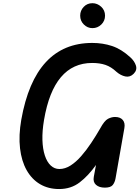

<svg xmlns="http://www.w3.org/2000/svg" viewBox="-20 -1204 895 1232"><path d="M359.5 9Q290 9 237 -22.2Q184 -53.5 151 -112Q118 -170.5 108.5 -252.5Q99 -334.5 116.5 -435.5Q204 -928.5 572.5 -928.5Q639.5 -928.5 699 -908.8Q758.5 -889 815.5 -837Q842.5 -813 852 -783.8Q861.5 -754.5 837.5 -730.5Q814 -707 784 -713.5Q754 -720 727.5 -743Q693.5 -775 656.8 -787.5Q620 -800 571.5 -800Q324.5 -800 262.5 -434.5Q250.5 -363.5 252.2 -305.8Q254 -248 267.8 -206.2Q281.5 -164.5 305.5 -142Q329.5 -119.5 361 -119.5Q397.5 -119.5 432.8 -142Q468 -164.5 501.2 -202.5Q534.5 -240.5 565.2 -286.8Q596 -333 623 -380Q650 -430 673.2 -441.8Q696.5 -453.5 718 -453.5Q751.5 -453.5 767.8 -434.2Q784 -415 778 -381.5L721.5 -60Q717 -34 703.5 -17Q690 0 653 0Q616 0 595.8 -18.2Q575.5 -36.5 582 -70L596 -145.5Q546.5 -76 491 -33.5Q435.5 9 359.5 9ZM573 -1023.5Q541.5 -1023.5 518 -1046.8Q494.5 -1070 494.5 -1103.5Q494.5 -1136 517 -1159.8Q539.5 -1183.5 573 -1183.5Q604.5 -1183.5 629.2 -1160.8Q654 -1138 654 -1103.5Q654 -1070 630.2 -1046.8Q606.5 -1023.5 573 -1023.5Z"/></svg>

Font: Edu VIC WA NT Hand
Style: Regular
Weight: 400
Designer: Tina and Corey Anderson, Eben Sorkin, Mirko Velimirovic
Foundry: Google for Education
Version: Version 1.000